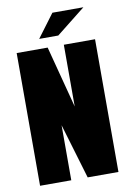

<svg xmlns="http://www.w3.org/2000/svg" viewBox="-84 -790 567 842"><g transform="rotate(-10 199.5 -369.0)"><path d="M25 0V-591H163L235 -316V-591H374V0H237L164 -245V0ZM133 -635 210 -738H348L218 -635Z"/></g></svg>

Font: Alumni Sans Thin Black
Style: Regular
Weight: 900
Version: Version 1.018